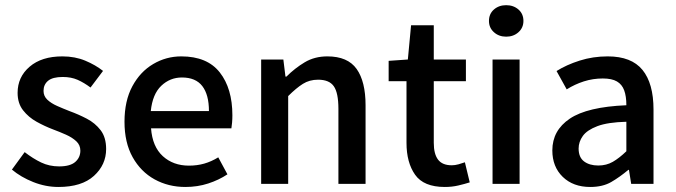

<svg xmlns="http://www.w3.org/2000/svg" viewBox="-20 -724 2662 756"><path d="M210 12.2Q159.7 12.2 111.1 -7.1Q62.5 -26.4 26.9 -56.2L77.1 -125Q109.9 -99.6 142.1 -84.2Q174.3 -68.8 212.9 -68.8Q256.3 -68.8 276.4 -86.4Q296.4 -104 296.4 -130.9Q296.4 -152.8 280.5 -167.7Q264.6 -182.6 240 -193.6Q215.3 -204.6 189 -214.4Q156.7 -226.6 124.5 -244.4Q92.3 -262.2 70.8 -289.8Q49.3 -317.4 49.3 -358.4Q49.3 -420.9 96.7 -461.4Q144 -502 225.6 -502Q275.4 -502 315.7 -485.1Q356 -468.3 385.7 -444.8L336.4 -379.4Q311 -398.4 285.6 -409.7Q260.3 -420.9 227.1 -420.9Q187.5 -420.9 169.4 -406Q151.4 -391.1 151.4 -366.2Q151.4 -345.7 166.3 -331.5Q181.2 -317.4 204.8 -306.9Q228.5 -296.4 254.9 -286.1Q288.6 -273.9 321.5 -256.8Q354.5 -239.7 376.2 -211.4Q397.9 -183.1 397.9 -137.2Q397.9 -75.2 349.9 -31.5Q301.8 12.2 210 12.2Z M710 12.2Q643.1 12.2 588.6 -17.8Q534.2 -47.9 502.2 -105.2Q470.2 -162.6 470.2 -244.6Q470.2 -327.1 501.2 -384.5Q532.2 -441.9 583.3 -471.9Q634.3 -502 693.8 -502Q795.9 -502 845.5 -438.7Q895 -375.5 895 -270Q895 -254.9 893.8 -241.2Q892.6 -227.5 891.1 -218.8H574.7Q580.1 -146.5 621.1 -109.1Q662.1 -71.8 724.1 -71.8Q755.9 -71.8 784.2 -79.8Q812.5 -87.9 839.4 -104.5L875.5 -37.6Q841.8 -15.1 799.8 -1.5Q757.8 12.2 710 12.2ZM573.7 -286.6H802.7Q802.7 -351.1 776.6 -385Q750.5 -418.9 696.3 -418.9Q649.4 -418.9 615 -386.2Q580.6 -353.5 573.7 -286.6Z M1008.3 0V-489.7H1095.7L1104 -422.4H1107.9Q1141.1 -455.6 1179.9 -478.8Q1218.8 -502 1269 -502Q1349.1 -502 1384.3 -452.4Q1419.4 -402.8 1419.4 -309.6V0H1312.5V-295.4Q1312.5 -358.4 1294.4 -384.3Q1276.4 -410.2 1232.4 -410.2Q1198.7 -410.2 1172.6 -393.8Q1146.5 -377.4 1114.7 -345.7V0Z M1731.4 12.2Q1648.4 12.2 1614.5 -35.9Q1580.6 -84 1580.6 -161.6V-404.3H1510.3V-484.4L1585.9 -489.7L1598.6 -624.5H1688V-489.7H1814.5V-404.3H1688V-161.6Q1688 -117.7 1704.8 -95.5Q1721.7 -73.2 1758.8 -73.2Q1771.5 -73.2 1785.6 -77.1Q1799.8 -81.1 1810.5 -85L1829.6 -5.9Q1809.6 0.5 1784.7 6.3Q1759.8 12.2 1731.4 12.2Z M1919.4 0V-489.7H2025.9V0ZM1973.1 -579.6Q1944.3 -579.6 1924.8 -597.2Q1905.3 -614.7 1905.3 -641.6Q1905.3 -669.4 1924.8 -686.5Q1944.3 -703.6 1973.1 -703.6Q2002 -703.6 2021.5 -686.5Q2041 -669.4 2041 -641.6Q2041 -614.7 2021.5 -597.2Q2002 -579.6 1973.1 -579.6Z M2304.2 12.2Q2236.8 12.2 2195.8 -27.6Q2154.8 -67.4 2154.8 -131.8Q2154.8 -210.4 2223.6 -256.8Q2292.5 -303.2 2446.3 -309.6Q2446.3 -345.2 2437.7 -368.4Q2429.2 -391.6 2409.2 -403.3Q2389.2 -415 2353.5 -415Q2314.9 -415 2279.1 -403.6Q2243.2 -392.1 2211.4 -372.1L2171.4 -444.3Q2210.4 -468.8 2262.5 -485.4Q2314.5 -502 2373 -502Q2466.3 -502 2509.8 -448.7Q2553.2 -395.5 2553.2 -292.5V0H2465.3L2456.5 -55.2H2454.1Q2420.4 -26.9 2386.7 -7.3Q2353 12.2 2304.2 12.2ZM2335.9 -72.3Q2367.7 -72.3 2393.1 -86.9Q2418.5 -101.6 2446.3 -128.4V-244.6Q2373 -242.7 2332.3 -227.3Q2291.5 -211.9 2274.9 -188.7Q2258.3 -165.5 2258.3 -139.2Q2258.3 -104.5 2279.8 -88.4Q2301.3 -72.3 2335.9 -72.3Z"/></svg>

Font: Varta Light
Style: Bold
Weight: 700
Version: Version 1.004